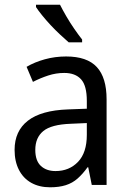

<svg xmlns="http://www.w3.org/2000/svg" viewBox="-20 -786 548 816"><path d="M261 -546Q350 -546 391.5 -501Q433 -456 433 -364V0H370L355 -75H352Q332 -47 310 -27.5Q288 -8 259.5 1Q231 10 193 10Q147 10 113 -9Q79 -28 60.5 -64Q42 -100 42 -149Q42 -229 98.5 -273Q155 -317 269 -321L349 -324V-357Q349 -422 324.5 -449Q300 -476 253 -476Q218 -476 184.5 -465Q151 -454 120 -438L93 -502Q127 -522 170.5 -534Q214 -546 261 -546ZM281 -260Q198 -257 164 -229Q130 -201 130 -149Q130 -103 153.5 -81Q177 -59 216 -59Q274 -59 311.5 -98Q349 -137 349 -213V-263ZM235 -766Q246 -744 262 -716.5Q278 -689 296 -663Q314 -637 329 -618V-606H272Q256 -620 235.5 -639Q215 -658 195 -679.5Q175 -701 158.5 -721.5Q142 -742 133 -756V-766Z"/></svg>

Font: Noto Sans Arabic SemiCondensed
Style: Regular
Weight: 400
Width: 4
Designer: Monotype Design Team, Nadine Chahine, Nizar Qandah and Khaled Hosny
Foundry: Monotype Imaging Inc.
Version: Version 2.012